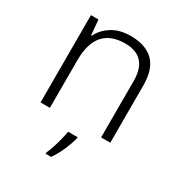

<svg xmlns="http://www.w3.org/2000/svg" viewBox="-178 -667 952 1013"><g transform="rotate(30 298.0 -160.5)"><path d="M326 -542Q417 -542 465 -495Q513 -448 513 -348V0H457V-344Q457 -420 422 -456.5Q387 -493 320 -493Q145 -493 145 -290V0H88V-532H134L142 -440H146Q167 -484 213 -513Q259 -542 326 -542ZM349 68Q341 101 322.5 144Q304 187 280 221H247V212Q255 196 264 168.5Q273 141 280.5 111.5Q288 82 291 61H349Z"/></g></svg>

Font: RS Noto Sans Light
Style: Regular
Weight: 300
Designer: Monotype Design Team
Foundry: Monotype Imaging Inc.
Version: Version 3.10